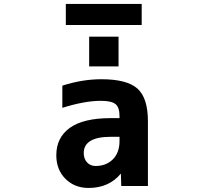

<svg xmlns="http://www.w3.org/2000/svg" viewBox="-20 -932 1040 964"><path d="M580.1 -245.1H536.1Q401.4 -245.1 400.4 -164.1Q400.4 -134.8 417 -116.7Q433.6 -98.6 460 -98.6Q512.7 -98.6 546.4 -131.8Q580.1 -165 580.1 -224.6ZM310.5 -806.6V-912.1H691.4V-806.6ZM427.7 -598.6V-748H575.2V-598.6ZM489.3 -534.2Q617.2 -534.2 669.9 -487.3Q722.7 -440.4 722.7 -323.2V2H588.9L586.9 -60.5Q527.3 11.7 424.8 11.7Q354.5 11.7 308.6 -34.2Q262.7 -80.1 262.7 -152.3Q262.7 -241.2 330.6 -290Q398.4 -338.9 536.1 -338.9H580.1V-349.6Q580.1 -392.6 560.1 -409.2Q540 -425.8 486.3 -425.8Q405.3 -425.8 293 -390.6V-502Q393.6 -534.2 489.3 -534.2Z"/></svg>

Font: Gen Shin Gothic Monospace Bold
Style: Bold
Weight: 700
Designer: [Source Han Sans]
Ryoko NISHIZUKA  (kana & ideographs); Paul D. Hunt (Latin, Greek & Cyrillic); Wenlong ZHANG  (bopomofo
Version: Version 1.002.20150607